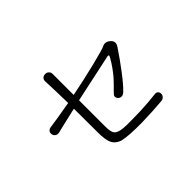

<svg xmlns="http://www.w3.org/2000/svg" viewBox="-115 -997 1230 1230"><g transform="rotate(-45 500.0 -382.5)"><path d="M155.3 -446.3Q137.7 -444.3 129.9 -432.6Q123 -422.9 126 -409.2Q127.9 -396.5 138.7 -388.7Q150.4 -380.9 166 -383.8L252 -404.3L341.8 -424.8L342.8 -208Q342.8 -141.6 357.4 -111.3Q372.1 -79.1 412.1 -65.4Q465.8 -51.8 592.8 -53.7Q684.6 -55.7 774.4 -63.5Q789.1 -65.4 797.9 -76.2Q805.7 -85 805.7 -97.7Q805.7 -110.4 796.9 -118.2Q788.1 -127 772.5 -124Q710 -116.2 639.6 -113.3Q596.7 -111.3 513.7 -111.3Q438.5 -111.3 418 -134.8Q403.3 -149.4 403.3 -202.1V-439.5L712.9 -505.9Q737.3 -512.7 741.2 -508.8Q745.1 -504.9 735.4 -489.3Q706.1 -437.5 663.1 -386.7Q638.7 -359.4 600.6 -322.3L589.8 -310.5Q580.1 -301.8 582 -290Q584 -278.3 593.8 -270.5Q603.5 -262.7 616.2 -263.7Q629.9 -265.6 641.6 -277.3Q672.9 -306.6 725.6 -376Q775.4 -441.4 821.3 -510.7Q840.8 -542 812.5 -566.4Q785.2 -589.8 755.9 -574.2Q734.4 -564.5 628.9 -538.1Q518.6 -510.7 403.3 -488.3V-677.7Q403.3 -695.3 391.6 -704.1Q381.8 -712.9 368.2 -711.9Q353.5 -711.9 344.7 -703.1Q334 -692.4 335.9 -675.8Q337.9 -643.6 338.9 -597.7Q340.8 -548.8 341.8 -476.6Q275.4 -464.8 226.6 -457Q195.3 -452.1 155.3 -446.3Z"/></g></svg>

Font: GulimChe
Style: Regular
Weight: 400
Monospace: yes
Version: Version 2.21